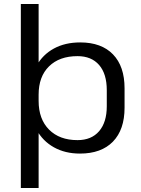

<svg xmlns="http://www.w3.org/2000/svg" viewBox="-20 -760 707 960"><path d="M379.9 7.9Q305.6 7.9 249.5 -23.5Q193.4 -54.8 162.5 -112Q131.6 -169.1 131.5 -246V-298.4Q131.6 -375.3 162.7 -431.2Q193.7 -487 249.7 -517.5Q305.7 -547.9 381.1 -547.9Q487.1 -547.9 545 -488.1Q602.8 -428.3 602.8 -318.6V-221.4Q602.8 -111.7 544.7 -51.9Q486.5 7.9 379.9 7.9ZM84.2 -740H173.1V-372.3V180H84.2ZM367.7 -59.4Q437.2 -59.4 475.6 -104.1Q513.9 -148.8 513.9 -228.6V-309.2Q513.9 -390.7 475.6 -435Q437.2 -479.3 367.7 -479.3Q276.9 -479.3 225 -428.1Q173.1 -377 173.1 -286.6V-255.7Q173.1 -164.4 225.3 -111.9Q277.6 -59.4 367.7 -59.4Z"/></svg>

Font: Pathway Extreme 8pt Thin
Style: Regular
Weight: 100
Designer: Eduardo Rodriguez Tunni
Foundry: Eduardo Rodriguez Tunni
Version: Version 1.000